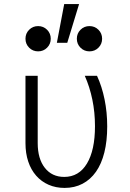

<svg xmlns="http://www.w3.org/2000/svg" viewBox="-20 -912 640 942"><path d="M456 -540H396Q420 -486 433 -423.5Q446 -361 446 -293Q446 -175 406.5 -109.5Q367 -44 295 -44Q235 -44 200 -88.5Q165 -133 165 -210V-540H105V-210Q105 -160 118.5 -119.5Q132 -79 157.5 -50Q183 -21 218.5 -5.5Q254 10 297 10Q346 10 385 -10.5Q424 -31 451 -69.5Q478 -108 492 -164Q506 -220 506 -292Q506 -361 493 -424.5Q480 -488 456 -540ZM105 -722Q105 -696 123 -678Q141 -660 167 -660Q193 -660 211 -678Q229 -696 229 -722Q229 -748 211 -766Q193 -784 167 -784Q141 -784 123 -766Q105 -748 105 -722ZM357 -722Q357 -696 375 -678Q393 -660 419 -660Q445 -660 463 -678Q481 -696 481 -722Q481 -748 463 -766Q445 -784 419 -784Q393 -784 375 -766Q357 -748 357 -722ZM368 -892H295L259 -702H310Z"/></svg>

Font: CommitMonoV143 ExtLt
Style: Regular
Weight: 200
Monospace: yes
Designer: Eigil Nikolajsen
Foundry: Eigil Nikolajsen
Version: Version 1.143